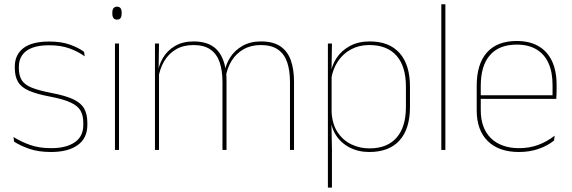

<svg xmlns="http://www.w3.org/2000/svg" viewBox="-20 -684 2611 876"><path d="M212.5 9.5Q154 9.5 112.2 -5.5Q70.5 -20.5 44.5 -37.5L41.5 -59Q76.5 -37 117.8 -22.5Q159 -8 213.5 -8Q282 -8 321 -34.8Q360 -61.5 360 -113.5V-123.5Q360 -157 347.5 -179Q335 -201 302.5 -216.2Q270 -231.5 209.5 -243Q148 -254.5 112.5 -270Q77 -285.5 62.2 -310.5Q47.5 -335.5 47.5 -374.5V-379.5Q47.5 -434.5 86.8 -464.5Q126 -494.5 204.5 -494.5Q260.5 -494.5 300.2 -480Q340 -465.5 363.5 -447.5L366.5 -427Q336 -449 296.8 -463.2Q257.5 -477.5 204 -477.5Q157 -477.5 126.5 -465.8Q96 -454 81 -432Q66 -410 66 -379.5V-374.5Q66 -339.5 79.2 -318.2Q92.5 -297 125 -284Q157.5 -271 214 -260Q278 -248 313.8 -231.2Q349.5 -214.5 364 -188.8Q378.5 -163 378.5 -124.5V-113.5Q378.5 -54 334.8 -22.2Q291 9.5 212.5 9.5Z M504.5 0V-485.5H523V0ZM514 -594.5Q503.5 -594.5 498 -601.2Q492.5 -608 492.5 -622V-626.5Q492.5 -640 498 -646.8Q503.5 -653.5 514 -653.5Q524.5 -653.5 529.8 -646.8Q535 -640 535 -626.5V-622Q535 -608 529.8 -601.2Q524.5 -594.5 514 -594.5Z M1303 0V-310Q1303 -363 1290 -400.5Q1277 -438 1247.8 -458.2Q1218.5 -478.5 1169.5 -478.5Q1125 -478.5 1091.2 -459.2Q1057.5 -440 1036.8 -406.8Q1016 -373.5 1010 -331.5L999.5 -351.5H1004.5Q1009 -389 1030 -421.8Q1051 -454.5 1086.5 -474.8Q1122 -495 1170.5 -495Q1226 -495 1259 -472.8Q1292 -450.5 1306.8 -409.2Q1321.5 -368 1321.5 -311V0ZM687 0V-485.5H705.5L703.5 -357.5H705.5V0ZM995 0V-309.5Q995 -362.5 982 -400.2Q969 -438 940 -458.2Q911 -478.5 862.5 -478.5Q816.5 -478.5 782.8 -458.8Q749 -439 728.8 -404.2Q708.5 -369.5 702 -325L691.5 -344H698.5Q703 -385 723 -419.2Q743 -453.5 778.5 -474.2Q814 -495 863.5 -495Q930 -495 965.8 -460.8Q1001.5 -426.5 1011 -358Q1012.5 -346.5 1013 -336Q1013.5 -325.5 1013.5 -314V0Z M1665 9.5Q1615 9.5 1575.2 -11Q1535.5 -31.5 1512 -68.5Q1488.5 -105.5 1488 -155.5H1482L1493 -172Q1496 -117.5 1520.2 -80.8Q1544.5 -44 1582.8 -25.5Q1621 -7 1666 -7Q1746 -7 1789 -55.5Q1832 -104 1832 -196V-288.5Q1832 -381 1789.2 -429.8Q1746.5 -478.5 1664.5 -478.5Q1618.5 -478.5 1582 -459Q1545.5 -439.5 1522 -404.5Q1498.5 -369.5 1491 -323L1482 -341.5H1487.5Q1492.5 -384 1515.2 -418.8Q1538 -453.5 1576.5 -474.2Q1615 -495 1666.5 -495Q1756 -495 1803.2 -441.8Q1850.5 -388.5 1850.5 -288.5V-196Q1850.5 -96 1802.8 -43.2Q1755 9.5 1665 9.5ZM1476 172V-485.5H1494.5L1492.5 -356L1493 -346.5V-138L1492 -130.5L1494.5 0V172Z M1993.5 0V-664.5H2012V0Z M2347.5 9.5Q2256 9.5 2205.5 -40.2Q2155 -90 2155 -180.5V-292.5Q2155 -392.5 2201.8 -444.8Q2248.5 -497 2337.5 -497Q2396 -497 2436.8 -473.5Q2477.5 -450 2498.5 -405.2Q2519.5 -360.5 2519.5 -296.5V-279.5Q2519.5 -268.5 2519.2 -257.5Q2519 -246.5 2518 -233H2501Q2501 -250.5 2501 -266.5Q2501 -282.5 2501 -296Q2501 -355.5 2482.2 -396.5Q2463.5 -437.5 2427 -459Q2390.5 -480.5 2337.5 -480.5Q2257.5 -480.5 2215.5 -432.5Q2173.5 -384.5 2173.5 -292.5V-243.5V-239.5V-181Q2173.5 -140 2185.2 -108Q2197 -76 2219.5 -53.8Q2242 -31.5 2274.5 -19.8Q2307 -8 2348 -8Q2395.5 -8 2435.5 -22.8Q2475.5 -37.5 2510.5 -65L2508 -43Q2478.5 -19 2437.5 -4.8Q2396.5 9.5 2347.5 9.5ZM2163.5 -233V-249.5H2511.5V-233Z"/></svg>

Font: Anek Tamil Thin
Style: Regular
Weight: 250
Designer: Aadarsh Rajan (Tamil), Yesha Goshar (Latin)
Foundry: Ek Type
Version: Version 1.003